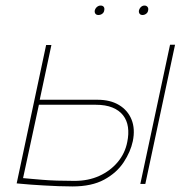

<svg xmlns="http://www.w3.org/2000/svg" viewBox="-20 -662 650 691"><path d="M342 -642Q335 -642 329 -637Q323 -632 321 -624Q320 -617 323.5 -612.5Q327 -608 334 -608Q342 -608 348 -612.5Q354 -617 355 -624Q357 -632 353.5 -637Q350 -642 342 -642ZM500 -642Q493 -642 487.5 -637Q482 -632 480 -624Q479 -617 482.5 -612.5Q486 -608 493 -608Q500 -608 506 -612.5Q512 -617 513 -624Q515 -632 511 -637Q507 -642 500 -642ZM485 0H503L610 -501H592ZM331 -303H123L165 -500H146L40 -2Q43 -2 56.5 -0.5Q70 1 91.5 2.5Q113 4 138.5 5.5Q164 7 190.5 8Q217 9 241 9Q310 9 355 -15.5Q400 -40 425 -78Q450 -116 458 -154Q467 -198 453.5 -231.5Q440 -265 408.5 -284Q377 -303 331 -303ZM248 -11Q214 -11 184.5 -12Q155 -13 131.5 -15Q108 -17 90.5 -18.5Q73 -20 63 -21L120 -285H324Q360 -285 384.5 -275Q409 -265 423 -247Q437 -229 440.5 -204.5Q444 -180 438 -151Q430 -110 403.5 -78.5Q377 -47 337.5 -29Q298 -11 248 -11Z"/></svg>

Font: Advent Pro Thin
Style: Italic
Weight: 250
Italic angle: -12°
Version: Version 3.000